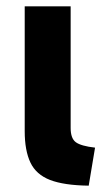

<svg xmlns="http://www.w3.org/2000/svg" viewBox="-20 -559 324 606"><path d="M280 -93Q236 -98 219.5 -110Q203 -122 203 -155V-539H58V-173V-145Q58 -84 76 -46Q94 -8 138 9Q182 26 260 27Z"/></svg>

Font: Repo Bold
Style: Bold
Weight: 700
Designer: Stefan Peev
Foundry: Context Ltd
Version: Version 1.502